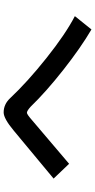

<svg xmlns="http://www.w3.org/2000/svg" viewBox="242 -857 516 1040"><g transform="rotate(-90 500.0 -337.0)"><path d="M52.7 -304.7 312.5 -520.5Q377.9 -575.2 411.1 -575.2Q455.1 -575.2 488.3 -540Q575.2 -447.3 705.1 -343.8Q835 -240.2 932.6 -189.5L860.4 -99.6Q760.7 -158.2 641.6 -252Q522.5 -345.7 442.4 -428.7Q419.9 -449.2 409.2 -449.2Q400.4 -449.2 367.2 -419.9L132.8 -220.7Z"/></g></svg>

Font: Gothic A1
Style: Bold
Weight: 700
Version: Version 2.50